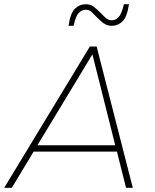

<svg xmlns="http://www.w3.org/2000/svg" viewBox="-20 -888 732 908"><path d="M576 0 533 -171H139L36 0H0L405 -668H437L608 0ZM417 -631 157 -201H525ZM508 -766Q486 -766 470 -778Q454 -790 440.5 -804Q427 -818 414.5 -830Q402 -842 386 -842Q368 -842 353 -827.5Q338 -813 328 -766H304Q313 -826 334.5 -847Q356 -868 386 -868Q408 -868 423.5 -856Q439 -844 452.5 -830Q466 -816 479 -804Q492 -792 508 -792Q526 -792 540.5 -806.5Q555 -821 566 -868H590Q581 -808 559.5 -787Q538 -766 508 -766Z"/></svg>

Font: Celebes Thin
Style: Italic
Weight: 250
Italic angle: -10°
Designer: Anugrah Pasau
Foundry: Lafontype
Version: Version 1.000; ttfautohint (v1.8.4)